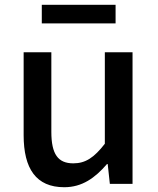

<svg xmlns="http://www.w3.org/2000/svg" viewBox="-20 -770 660 804"><path d="M249 14C324 14 378 -25 428 -83H431L440 0H535V-551H419V-168C374 -110 338 -86 287 -86C223 -86 195 -124 195 -218V-551H79V-204C79 -64 131 14 249 14ZM155 -672H464V-750H155Z"/></svg>

Font: Noto Sans CJK TC Medium
Style: Regular
Weight: 500
Designer: Ryoko NISHIZUKA 西塚涼子 (kana, bopomofo & ideographs); Paul D. Hunt (Latin, Greek & Cyrillic); Sandoll Communications 산돌커뮤니
Foundry: Adobe
Version: Version 2.004;hotconv 1.0.118;makeotfexe 2.5.65603